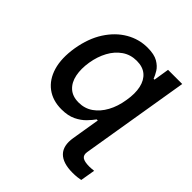

<svg xmlns="http://www.w3.org/2000/svg" viewBox="-207 -689 1034 1034"><g transform="rotate(45 310.0 -171.5)"><path d="M512.7 210Q438.5 210 405.3 176Q372.1 142.1 383.3 74.7L411.6 -97.2H518.1L489.7 74.7Q485.4 100.6 500.5 111.6Q515.6 122.6 553.2 122.6Q561 122.6 569.6 121.8Q578.1 121.1 587.4 120.1L573.2 204.1Q563 206.5 546.9 208.3Q530.8 210 512.7 210ZM228.5 10.7Q162.1 10.7 116.2 -23.4Q70.3 -57.6 51.5 -120.8Q32.7 -184.1 46.9 -272Q62 -361.3 102.3 -423.8Q142.6 -486.3 199.7 -519.5Q256.8 -552.7 322.3 -552.7Q373 -552.7 401.4 -536.1Q429.7 -519.5 443.4 -497.1Q457 -474.6 463.4 -457H470.2L484.4 -545.9H592.3L502 0H397L410.6 -85.4H401.4Q388.7 -67.4 366.9 -44.7Q345.2 -22 311.5 -5.6Q277.8 10.7 228.5 10.7ZM268.1 -80.6Q314 -80.6 349.4 -105.2Q384.8 -129.9 408.4 -173.1Q432.1 -216.3 440.9 -272.9Q450.7 -329.6 441.4 -372.1Q432.1 -414.6 404.5 -438Q377 -461.4 331.1 -461.4Q283.7 -461.4 247.6 -436.3Q211.4 -411.1 188.5 -368.7Q165.5 -326.2 156.7 -272.9Q147.9 -218.8 156.7 -175Q165.5 -131.3 193.4 -106Q221.2 -80.6 268.1 -80.6Z"/></g></svg>

Font: Inter Medium
Style: Italic
Weight: 500
Italic angle: -9.3988°
Designer: Rasmus Andersson
Foundry: rsms
Version: Version 4.001;git-66647c0bb